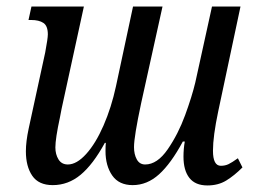

<svg xmlns="http://www.w3.org/2000/svg" viewBox="-20 -556 772 586"><path d="M540 -78Q540 -102 544 -124H538Q502 -57 465.5 -24Q429 9 385 9Q343 9 322.5 -20.5Q302 -50 302 -95Q302 -110 303 -120H300Q264 -54 226 -22.5Q188 9 141 9Q98 9 78.5 -19.5Q59 -48 59 -94Q59 -124 67.5 -163.5Q76 -203 78 -212L118 -396Q126 -439 126 -451Q126 -477 112.5 -486Q99 -495 75 -495H67L76 -536H236L168 -224L163 -198Q149 -133 149 -106Q149 -85 158.5 -69.5Q168 -54 187 -54Q214 -54 243 -86Q272 -118 296 -173Q320 -228 334 -293L386 -536H476L411 -242Q389 -139 389 -107Q389 -85 397.5 -69.5Q406 -54 423 -54Q460 -54 492 -100.5Q524 -147 545 -204.5Q566 -262 576 -304L627 -536H714L646 -216Q630 -140 630 -96Q630 -50 654 -50Q667 -50 677.5 -55Q688 -60 706 -73L720 -45Q695 -20 670.5 -5Q646 10 613 10Q576 10 558 -13Q540 -36 540 -78Z"/></svg>

Font: Noto Serif Cond
Style: Italic
Weight: 400
Width: 3
Italic angle: -12°
Designer: Monotype Design Team
Foundry: Monotype Imaging Inc.
Version: Version 1.001